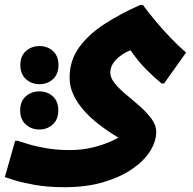

<svg xmlns="http://www.w3.org/2000/svg" viewBox="-57 -514 802 798"><path d="M211.5 264Q140.6 264 86.9 254.3Q33.3 244.7 1.4 234.5Q-30.5 224.3 -36.8 221.9L5.9 71.3H16.7Q30.1 75.5 60.2 84.8Q90.2 94.2 134.5 101.9Q178.8 109.7 233 109.7Q283.3 109.7 328 98.9Q372.6 88.2 408.9 71.3Q445.3 54.5 469.5 36.9L473.5 79.7Q446.7 65.4 414.2 45.1Q381.8 24.8 349.5 -0.5Q317.3 -25.8 290.8 -55.8Q264.3 -85.8 248.3 -119.8Q232.3 -153.8 232.3 -190.8Q232.3 -262.7 271.8 -317.1Q311.2 -371.4 377.7 -414.4Q444.2 -457.3 525.9 -493.6H536.7Q559.3 -462.6 590.1 -425.9Q620.9 -389.1 653.8 -355Q686.7 -320.8 716.3 -295.6L625.1 -167.2H614.3Q580.4 -195.6 553 -223.2Q525.5 -250.9 502.2 -281.8Q478.8 -312.8 454.7 -349.3L517.2 -309.1Q511 -311.6 497.1 -308.5Q483.2 -305.5 467.2 -297.1Q451.1 -288.8 435.9 -276.1Q420.7 -263.5 411.1 -247.5Q401.5 -231.5 401.5 -212.4Q401.5 -190 420.7 -166.7Q439.9 -143.3 468.4 -119.9Q496.9 -96.4 525.4 -71.2Q553.9 -45.9 573.1 -19.9Q592.3 6.2 592.3 33.9Q592.3 73.9 566.6 114.6Q540.9 155.3 491.3 189.1Q441.7 223 371.6 243.5Q301.4 264 211.5 264ZM106.8 -164.1Q74 -164.1 50.8 -185.1Q27.6 -206 27.6 -243.7Q27.6 -281.3 50.8 -301.9Q74 -322.5 107.1 -322.5Q140.3 -322.5 163.2 -301.9Q186 -281.3 186 -243.7Q186 -206 163.3 -185.1Q140.5 -164.1 106.8 -164.1ZM106.1 24.2Q73.3 24.2 50.1 3.2Q26.9 -17.7 26.9 -55.4Q26.9 -93 50.1 -113.6Q73.3 -134.2 106.4 -134.2Q139.6 -134.2 162.5 -113.6Q185.3 -93 185.3 -55.4Q185.3 -17.7 162.6 3.2Q139.8 24.2 106.1 24.2Z"/></svg>

Font: Kufam
Style: Regular
Weight: 400
Designer: Wael Morcos, Artur Schmal
Foundry: Original Type
Version: Version 1.301; ttfautohint (v1.8.3)